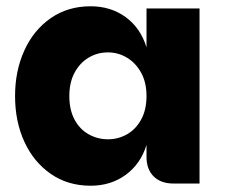

<svg xmlns="http://www.w3.org/2000/svg" viewBox="-20 -585 719 612"><path d="M269 7Q196 7 141.5 -31Q87 -69 57.5 -133.5Q28 -198 28 -279Q28 -359 57.5 -424Q87 -489 141.5 -527Q196 -565 269 -565Q333 -565 380.5 -530.5Q428 -496 447 -434V-558H616V0H533Q493 0 470 -22.5Q447 -45 447 -85V-123Q428 -62 380.5 -27.5Q333 7 269 7ZM324 -141Q357 -141 385 -157Q413 -173 430 -204Q447 -235 447 -279Q447 -322 430 -353Q413 -384 385 -401Q357 -418 324 -418Q290 -418 262 -401Q234 -384 217.5 -353Q201 -322 201 -279Q201 -235 217.5 -204Q234 -173 262.5 -157Q291 -141 324 -141Z"/></svg>

Font: Parkinsans Light
Style: Bold
Weight: 700
Version: Version 1.000